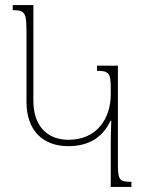

<svg xmlns="http://www.w3.org/2000/svg" viewBox="-20 -734 571 754"><path d="M415 0H496V-20C448 -20 443 -27 443 -94V-476H361V-456C409 -456 415 -445 415 -386V-364C415 -268 360 -185 249 -185C165 -185 111 -240 111 -338V-714H30V-694C79 -694 84 -683 84 -607V-334C84 -220 150 -160 248 -160C327 -160 383 -193 414 -260H417C416 -233 415 -204 415 -176Z"/></svg>

Font: Noto Serif Armenian SemiCondensed Thin
Style: Regular
Weight: 100
Width: 4
Designer: Monotype Design Team
Foundry: Monotype Imaging Inc.
Version: Version 2.008